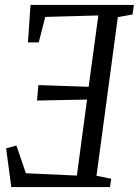

<svg xmlns="http://www.w3.org/2000/svg" viewBox="-20 -763 568 783"><path d="M26 0 5 -158 47 -169.5 85.5 -56.5 293.5 -47 335 -357 131 -353 136.5 -416 341.5 -409 381 -700 164.5 -694 138 -590H94L104.5 -743H526L520.5 -704L460.5 -693L373.5 -46L433.5 -34L428.5 0Z"/></svg>

Font: Merriweather 24pt SemiCondensed Light
Style: Italic
Weight: 300
Width: 4
Italic angle: -7.8°
Designer: Eben Sorkin
Foundry: Eben Sorkin
Version: Version 2.101